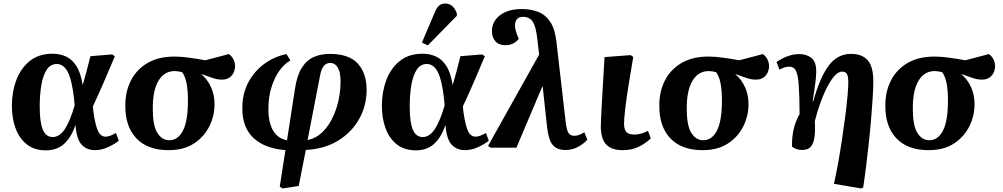

<svg xmlns="http://www.w3.org/2000/svg" viewBox="-20 -833 5660 1083"><path d="M239 15Q174 15 131.5 -18.5Q89 -52 68 -109Q47 -166 47 -236Q47 -314 72 -381Q97 -448 148 -489Q199 -530 277 -530Q316 -530 350.5 -515Q385 -500 410 -462Q435 -424 446 -355H447Q459 -397 469.5 -435.5Q480 -474 490 -516L612 -526L628 -516Q595 -437 564.5 -367Q534 -297 504 -233L507 -202Q518 -125 533 -93.5Q548 -62 576 -62Q588 -62 603.5 -68Q619 -74 634 -83L650 -39Q628 -21 590.5 -3.5Q553 14 516 14Q470 14 441 -16.5Q412 -47 406 -126H405Q381 -57 341 -21Q301 15 239 15ZM277 -60Q316 -60 345.5 -104.5Q375 -149 401 -238L398 -273Q386 -381 362.5 -426.5Q339 -472 300 -472Q265 -472 244 -440.5Q223 -409 213.5 -354.5Q204 -300 204 -231Q204 -144 221.5 -102Q239 -60 277 -60Z M931 14Q811 14 748 -54Q685 -122 687 -241Q687 -317 718.5 -379Q750 -441 812 -477.5Q874 -514 965 -514Q1003 -514 1051.5 -507Q1100 -500 1138 -493L1271 -528Q1290 -514 1298 -495.5Q1306 -477 1306 -460Q1306 -443 1298.5 -425Q1291 -407 1273.5 -395Q1256 -383 1228 -384Q1206 -384 1178 -393.5Q1150 -403 1117 -415V-413Q1150 -386 1170.5 -341Q1191 -296 1190 -241Q1189 -176 1159.5 -118Q1130 -60 1073 -23Q1016 14 931 14ZM935 -42Q982 -42 1010 -92.5Q1038 -143 1040 -250Q1041 -323 1032 -365Q1023 -407 1007 -426Q985 -432 965 -432Q908 -432 875.5 -380Q843 -328 842 -233Q840 -130 866 -86Q892 -42 935 -42Z M1575 230 1558 220 1590 14Q1471 4 1408.5 -56Q1346 -116 1347 -224Q1347 -306 1381 -369Q1415 -432 1471 -473Q1527 -514 1596 -528L1618 -492Q1585 -474 1557 -435.5Q1529 -397 1511.5 -342Q1494 -287 1494 -220Q1493 -146 1519 -99Q1545 -52 1599 -42L1644 -333Q1655 -407 1682 -450Q1709 -493 1749 -511Q1789 -529 1840 -529Q1949 -529 1998.5 -474Q2048 -419 2048 -326Q2048 -238 2006.5 -163Q1965 -88 1888.5 -40.5Q1812 7 1705 13L1665 216ZM1715 -43Q1771 -54 1813 -103Q1855 -152 1878 -224Q1901 -296 1901 -375Q1901 -425 1885.5 -451.5Q1870 -478 1842 -478Q1821 -478 1806.5 -461Q1792 -444 1785 -405Z M2326 15Q2261 15 2218.5 -18.5Q2176 -52 2155 -109Q2134 -166 2134 -236Q2134 -314 2159 -381Q2184 -448 2235 -489Q2286 -530 2364 -530Q2403 -530 2437.5 -515Q2472 -500 2497 -462Q2522 -424 2533 -355H2534Q2546 -397 2556.5 -435.5Q2567 -474 2577 -516L2699 -526L2715 -516Q2682 -437 2651.5 -367Q2621 -297 2591 -233L2594 -202Q2605 -125 2620 -93.5Q2635 -62 2663 -62Q2675 -62 2690.5 -68Q2706 -74 2721 -83L2737 -39Q2715 -21 2677.5 -3.5Q2640 14 2603 14Q2557 14 2528 -16.5Q2499 -47 2493 -126H2492Q2468 -57 2428 -21Q2388 15 2326 15ZM2364 -60Q2403 -60 2432.5 -104.5Q2462 -149 2488 -238L2485 -273Q2473 -381 2449.5 -426.5Q2426 -472 2387 -472Q2352 -472 2331 -440.5Q2310 -409 2300.5 -354.5Q2291 -300 2291 -231Q2291 -144 2308.5 -102Q2326 -60 2364 -60ZM2393 -577 2360 -593 2431 -760Q2442 -788 2456 -800.5Q2470 -813 2491 -813Q2516 -813 2532 -798Q2548 -783 2557 -757V-744Z M3170 13Q3121 13 3097.5 -15.5Q3074 -44 3066 -115L3041 -346L3038 -343L2893 0H2748L2733 -10L3021 -525L3011 -611Q3003 -685 2984.5 -711.5Q2966 -738 2931 -738Q2906 -738 2895.5 -724.5Q2885 -711 2885 -691Q2885 -676 2888.5 -662.5Q2892 -649 2899 -631L2906 -614Q2897 -601 2877.5 -589.5Q2858 -578 2831 -578Q2794 -578 2774.5 -600Q2755 -622 2755 -657Q2755 -713 2801 -747.5Q2847 -782 2923 -782Q2976 -782 3017 -765.5Q3058 -749 3084.5 -708.5Q3111 -668 3119 -594L3171 -143Q3176 -101 3186 -84Q3196 -67 3219 -67Q3245 -67 3276 -87L3293 -45Q3271 -21 3239.5 -4Q3208 13 3170 13Z M3493 14Q3443 14 3416 -4Q3389 -22 3379 -52Q3369 -82 3369 -118Q3369 -149 3374.5 -246Q3380 -343 3390 -511L3537 -522L3552 -512Q3537 -426 3525 -350Q3513 -274 3506.5 -218Q3500 -162 3500 -134Q3500 -106 3512 -90Q3524 -74 3558 -74Q3596 -74 3635 -95L3651 -52Q3616 -20 3578 -3Q3540 14 3493 14Z M3943 14Q3823 14 3760 -54Q3697 -122 3699 -241Q3699 -317 3730.5 -379Q3762 -441 3824 -477.5Q3886 -514 3977 -514Q4015 -514 4063.5 -507Q4112 -500 4150 -493L4283 -528Q4302 -514 4310 -495.5Q4318 -477 4318 -460Q4318 -443 4310.5 -425Q4303 -407 4285.5 -395Q4268 -383 4240 -384Q4218 -384 4190 -393.5Q4162 -403 4129 -415V-413Q4162 -386 4182.5 -341Q4203 -296 4202 -241Q4201 -176 4171.5 -118Q4142 -60 4085 -23Q4028 14 3943 14ZM3947 -42Q3994 -42 4022 -92.5Q4050 -143 4052 -250Q4053 -323 4044 -365Q4035 -407 4019 -426Q3997 -432 3977 -432Q3920 -432 3887.5 -380Q3855 -328 3854 -233Q3852 -130 3878 -86Q3904 -42 3947 -42Z M4838 230 4684 204Q4695 156 4706.5 92.5Q4718 29 4728.5 -40.5Q4739 -110 4747.5 -175Q4756 -240 4760.5 -291Q4765 -342 4765 -369Q4765 -399 4758 -414Q4751 -429 4730 -429Q4704 -429 4675.5 -390.5Q4647 -352 4621 -288Q4595 -224 4576 -149Q4579 -102 4575 -65Q4571 -28 4555 -7.5Q4539 13 4503 13Q4486 13 4469 6.5Q4452 0 4447 -8Q4447 -65 4458 -109Q4469 -153 4490 -189Q4490 -238 4489 -274Q4488 -310 4486 -341Q4483 -405 4471 -431Q4459 -457 4432 -457Q4405 -457 4377 -440L4360 -483Q4388 -503 4421.5 -515.5Q4455 -528 4488 -528Q4529 -528 4556.5 -506.5Q4584 -485 4584 -431Q4584 -402 4578.5 -360.5Q4573 -319 4564 -262L4567 -261Q4605 -397 4654.5 -463Q4704 -529 4780 -529Q4843 -529 4874.5 -493Q4906 -457 4906 -375Q4906 -337 4902.5 -281Q4899 -225 4893.5 -159.5Q4888 -94 4880.5 -25.5Q4873 43 4865 107.5Q4857 172 4849 224Z M5218 14Q5098 14 5035 -54Q4972 -122 4974 -241Q4974 -317 5005.5 -379Q5037 -441 5099 -477.5Q5161 -514 5252 -514Q5290 -514 5338.5 -507Q5387 -500 5425 -493L5558 -528Q5577 -514 5585 -495.5Q5593 -477 5593 -460Q5593 -443 5585.5 -425Q5578 -407 5560.5 -395Q5543 -383 5515 -384Q5493 -384 5465 -393.5Q5437 -403 5404 -415V-413Q5437 -386 5457.5 -341Q5478 -296 5477 -241Q5476 -176 5446.5 -118Q5417 -60 5360 -23Q5303 14 5218 14ZM5222 -42Q5269 -42 5297 -92.5Q5325 -143 5327 -250Q5328 -323 5319 -365Q5310 -407 5294 -426Q5272 -432 5252 -432Q5195 -432 5162.5 -380Q5130 -328 5129 -233Q5127 -130 5153 -86Q5179 -42 5222 -42Z"/></svg>

Font: Literata 36pt
Style: Bold Italic
Weight: 700
Italic angle: -2°
Designer: Latin by Veronika Burian and Jose Scaglione. Greek by Irene Vlachou. Cyrillic by Vera Evstafieva
Foundry: TypeTogether
Version: Version 3.002